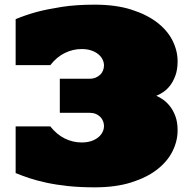

<svg xmlns="http://www.w3.org/2000/svg" viewBox="-20 -781 811 815"><path d="M326.2 -176.3Q349.6 -176.3 367.2 -182.1Q384.8 -188 397 -198Q409.2 -208 415.3 -220.5Q421.4 -232.9 421.4 -246.1Q421.4 -256.3 417.5 -266.6Q413.6 -276.9 405.8 -284.7Q397.9 -292.5 386.5 -297.4Q375 -302.2 360.4 -302.2H233.9V-446.8H360.4Q375 -446.8 386.5 -451.7Q397.9 -456.5 405.8 -464.4Q413.6 -472.2 417.5 -482.4Q421.4 -492.7 421.4 -502.9Q421.4 -516.1 415.3 -528.6Q409.2 -541 397 -551Q384.8 -561 367.2 -566.9Q349.6 -572.8 326.2 -572.8Q289.6 -572.8 255.4 -556.2Q221.2 -539.6 193.4 -504.4H46.4V-699.7Q66.4 -708 88.9 -715.8Q111.3 -723.6 136.7 -730.5Q181.2 -742.2 241.9 -751.7Q302.7 -761.2 382.3 -761.2Q470.7 -761.2 536.6 -740.5Q602.5 -719.7 646.5 -686Q690.4 -652.3 712.2 -609.1Q733.9 -565.9 733.9 -521Q733.9 -485.8 724.6 -460.4Q715.3 -435.1 701.9 -417.7Q688.5 -400.4 672.6 -389.9Q656.7 -379.4 643.6 -374.5Q657.2 -368.7 672.9 -357.7Q688.5 -346.7 702.1 -329.1Q715.8 -311.5 724.9 -286.6Q733.9 -261.7 733.9 -228Q733.9 -182.1 712.2 -138.7Q690.4 -95.2 646.7 -61.3Q603 -27.3 536.9 -6.6Q470.7 14.2 382.3 14.2Q319.3 14.2 268.8 8.8Q218.3 3.4 177.5 -5.4Q136.7 -14.2 104.5 -24.9Q72.3 -35.6 46.4 -46.4V-244.6H193.4Q221.2 -209.5 255.4 -192.9Q289.6 -176.3 326.2 -176.3Z"/></svg>

Font: Holtwood One SC
Style: Regular
Weight: 400
Version: Version 1.000